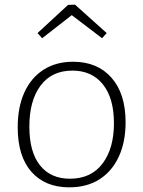

<svg xmlns="http://www.w3.org/2000/svg" viewBox="-20 -797 615 824"><path d="M294 -532Q398 -532 458.5 -463.5Q519 -395 519 -272Q519 -188 490 -125Q461 -62 407 -27.5Q353 7 277 7Q174 7 115 -59.5Q56 -126 56 -251Q56 -337 84.5 -400Q113 -463 166.5 -497.5Q220 -532 294 -532ZM291 -494Q202 -494 154 -429.5Q106 -365 106 -254Q106 -144 152 -87Q198 -30 280 -30Q371 -30 420 -95Q469 -160 469 -268Q469 -376 421.5 -435Q374 -494 291 -494ZM161 -633 141 -655 272 -776 302 -777 438 -655 418 -633 288 -732Z"/></svg>

Font: Bitter Light
Style: Regular
Weight: 300
Designer: Sol Matas, and Bitter project Authors
Foundry: Sol Matas
Version: Version 2.001